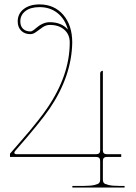

<svg xmlns="http://www.w3.org/2000/svg" viewBox="-20 -843 610 863"><path d="M285.2 -710Q272 -757.8 238.5 -784.4Q205.1 -811 157.7 -811Q117.2 -811 94.2 -793.2Q71.3 -775.4 71.3 -746.6Q71.3 -725.6 83.5 -713.6Q95.7 -701.7 116.7 -701.7Q123 -701.7 131.8 -708.3Q140.6 -714.8 149.2 -722.4Q157.7 -730 172.6 -736.6Q187.5 -743.2 204.1 -743.2Q256.3 -743.2 285.2 -710ZM304.7 -651.9Q302.2 -501 203.1 -355Q162.1 -294.4 50.3 -167Q46.4 -162.6 44.9 -158.9Q43.5 -155.3 45.9 -152.6Q48.3 -149.9 54.7 -149.9H412.1Q430.2 -149.9 430.2 -167V-512.7Q430.2 -518.1 433.6 -521.5Q437 -524.9 442.4 -524.9V-167Q442.4 -149.9 460.4 -149.9H524.9V-137.7H460.4Q442.4 -137.7 442.4 -120.1V-35.2Q442.4 -26.4 446.5 -21Q450.7 -15.6 468 -11.5Q485.4 -7.3 517.6 -7.3H540V0H305.2V-7.3H355Q387.2 -7.3 404.5 -11.5Q421.9 -15.6 426 -21Q430.2 -26.4 430.2 -35.2V-120.1Q430.2 -137.7 412.1 -137.7H24.9V-152.3Q31.2 -159.7 65.2 -198.7Q99.1 -237.8 113.3 -254.6Q127.4 -271.5 151.4 -301.8Q175.3 -332 191.9 -356.4Q293.5 -504.9 293.5 -652.3Q293.5 -688 269 -709.5Q244.6 -731 204.1 -731Q187 -731 171.6 -720.5Q156.2 -710 142.8 -699.7Q129.4 -689.5 116.7 -689.5Q90.8 -689.5 75.2 -705.1Q59.6 -720.7 59.6 -746.6Q59.6 -781.2 86.4 -802.2Q113.3 -823.2 157.7 -823.2Q223.6 -823.2 264.2 -776.4Q304.7 -729.5 304.7 -651.9Z"/></svg>

Font: ZnikomitNo24
Style: Thin
Weight: 300
Designer: gluk
Foundry: gluk
Version: Version 0.55